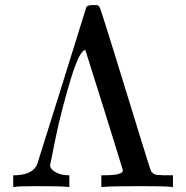

<svg xmlns="http://www.w3.org/2000/svg" viewBox="-20 -736 734 756"><path d="M343 -716H348Q363 -716 366 -715Q369 -713 372 -708Q375 -705 424 -547L523 -226Q571 -69 575 -62Q576 -60 579 -57L583 -53Q584 -52 589 -50L595 -48Q596 -47 603 -47H611Q613 -46 622 -46H634H661V0H653Q638 -3 532 -3Q412 -3 390 0H379V-46H392Q464 -46 464 -65Q464 -66 456 -91Q448 -116 430 -175.5Q412 -235 390 -304L316 -539Q294 -539 259 -426Q223 -307 200 -198L177 -84Q177 -83 179 -77Q185 -64 205 -55Q225 -46 248 -46H253V0H245Q228 -3 130 -3Q48 -3 38 0H32V-46H45Q112 -50 127 -91Q160 -195 224 -400L320 -708Q325 -716 343 -716Z"/></svg>

Font: KaTeX_Main
Style: Regular
Weight: 400
Version: Version